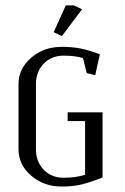

<svg xmlns="http://www.w3.org/2000/svg" viewBox="-20 -684 460 704"><path d="M47.9 -136.2V-376Q47.9 -432.1 94.2 -472.2Q140.6 -512.2 206.1 -512.2Q245.6 -512.2 275.9 -506.1Q306.2 -500 346.2 -484.9L329.1 -408.2L297.9 -416L284.2 -471.2Q253.4 -480 213.9 -480Q168.5 -480 140.1 -450.2Q111.8 -420.4 111.8 -376V-136.2Q111.8 -91.8 140.1 -62Q168.5 -32.2 213.9 -32.2Q256.3 -32.2 292 -43V-240.2H228V-272H356V-33.2Q308.6 -14.6 277.8 -7.3Q247.1 0 206.1 0Q140.6 0 94.2 -40Q47.9 -80.1 47.9 -136.2ZM176.8 -565.9 221.2 -664.1H251L280.8 -649.9L207 -551.8Z"/></svg>

Font: Gawaa
Style: Regular
Weight: 400
Designer: T. Christopher White
Version: Version 1.0